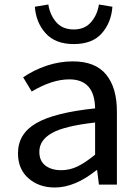

<svg xmlns="http://www.w3.org/2000/svg" viewBox="-20 -821 617 854"><path d="M60 -139Q60 -226 141 -273Q222 -320 403 -339Q401 -468 288 -468Q212 -468 121 -414L83 -477Q129 -509 186.5 -528.5Q244 -548 304 -548Q404 -548 452 -489.5Q500 -431 500 -325V0H420L412 -64H409Q313 13 224 13Q153 13 106.5 -28Q60 -69 60 -139ZM403 -133V-276Q268 -261 211.5 -229.5Q155 -198 155 -146Q155 -105 182 -84.5Q209 -64 252 -64Q290 -64 324.5 -80.5Q359 -97 403 -133ZM135 -791 195 -801Q202 -755 230 -722.5Q258 -690 308 -690Q357 -690 385 -722.5Q413 -755 420 -801L480 -791Q475 -721 433 -673Q391 -625 308 -625Q226 -625 183 -673Q140 -721 135 -791Z"/></svg>

Font: Nebula Sans Medium
Style: Regular
Weight: 500
Designer: Paul D. Hunt for Adobe (as Source Sans)
Foundry: Nebula Entertainment & Broadcasting LLC
Version: Version 1.010